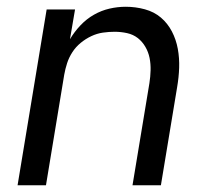

<svg xmlns="http://www.w3.org/2000/svg" viewBox="-20 -548 640 568"><path d="M32 0 118 -520H202L187 -432Q200 -454 218 -473Q236 -492 258 -504.5Q280 -517 304 -522.5Q328 -528 352 -528Q381 -528 408.5 -520.5Q436 -513 456 -496Q476 -479 488.5 -455Q501 -431 506 -403.5Q511 -376 510 -347.5Q509 -319 504 -290L456 0H372L422 -302Q425 -321 425.5 -340Q426 -359 422.5 -376.5Q419 -394 410 -409.5Q401 -425 387.5 -435.5Q374 -446 356 -450Q338 -454 319 -454Q302 -454 284.5 -451.5Q267 -449 250 -441Q233 -433 218.5 -421Q204 -409 194 -393.5Q184 -378 178.5 -361Q173 -344 170 -327L116 0Z"/></svg>

Font: Iosevka Extended
Style: Italic
Weight: 400
Width: 7
Italic angle: -9°
Monospace: yes
Designer: Belleve Invis
Foundry: Belleve Invis
Version: Version 32.5.0; ttfautohint (v1.8.4)